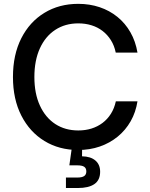

<svg xmlns="http://www.w3.org/2000/svg" viewBox="-20 -758 768 984"><path d="M380.9 10.7Q283.2 10.7 207.8 -35.4Q132.3 -81.5 89.4 -165.5Q46.4 -249.5 46.4 -363.3Q46.4 -477.5 89.1 -561.8Q131.8 -646 207.5 -692.1Q283.2 -738.3 380.9 -738.3Q439.5 -738.3 490.5 -721.2Q541.5 -704.1 581.8 -671.4Q622.1 -638.7 648.4 -592.5Q674.8 -546.4 684.6 -488.3H573.2Q565.9 -524.4 548.3 -552.2Q530.8 -580.1 505.6 -599.4Q480.5 -618.7 449 -628.4Q417.5 -638.2 381.3 -638.2Q314 -638.2 263.2 -605Q212.4 -571.8 184.3 -510Q156.2 -448.2 156.2 -363.3Q156.2 -278.3 184.6 -216.8Q212.9 -155.3 263.4 -122.3Q314 -89.4 381.3 -89.4Q417.5 -89.4 448.7 -99.1Q480 -108.9 505.4 -127.9Q530.8 -147 548.3 -174.8Q565.9 -202.6 573.7 -238.8H684.6Q675.8 -182.6 649.7 -136.7Q623.5 -90.8 583.3 -57.9Q543 -24.9 491.7 -7.1Q440.4 10.7 380.9 10.7ZM317.9 205.6V151.9H376Q400.4 151.9 411.4 144.3Q422.4 136.7 422.4 120.6Q422.4 104 411.4 96.7Q400.4 89.4 376 89.4H335.4L351.1 -21.5H400.9V1.5L400.4 43Q444.8 43.9 469 64.7Q493.2 85.4 493.2 122.1Q493.2 165 463.9 185.3Q434.6 205.6 378.9 205.6Z"/></svg>

Font: Inter 24pt Medium
Style: Regular
Weight: 500
Designer: Rasmus Andersson
Foundry: rsms
Version: Version 4.001;git-66647c0bb